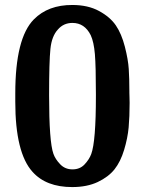

<svg xmlns="http://www.w3.org/2000/svg" viewBox="-20 -737 590 779"><path d="M42 -324.2V-357.9Q42 -582 117.2 -658.2Q175.3 -717.3 273.9 -716.8Q336.9 -716.8 381.8 -692.4Q426.8 -668 450 -634Q473.1 -600.1 486.6 -547.6Q500 -495.1 502.4 -457Q504.9 -418.9 504.9 -367.2V-360.8Q504.9 -356 505.4 -342.5Q505.9 -329.1 505.9 -319.8Q505.9 -263.7 502 -220.2Q498 -176.8 483.6 -128.9Q469.2 -81.1 444.6 -50Q419.9 -19 376.5 1.5Q333 22 272.9 22Q167 22 111.8 -40Q42 -117.2 42 -324.2ZM179.2 -350.1Q179.2 -161.1 196.8 -112.8Q204.6 -90.8 224.4 -70.3Q244.1 -49.8 274.2 -49.8Q304.2 -49.8 323 -69.8Q341.8 -89.8 350.1 -111.8Q369.1 -162.6 369.1 -348.1V-355Q369.1 -467.8 365 -517.3Q360.8 -566.9 348.1 -594.2Q323.2 -644 273.9 -644Q237.8 -644 214.8 -617.2Q189.9 -590.3 184.6 -538.8Q179.2 -487.3 179.2 -350.1Z"/></svg>

Font: CMU Sans Serif
Style: Bold
Weight: 700
Version: Version 0.7.0